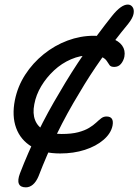

<svg xmlns="http://www.w3.org/2000/svg" viewBox="-20 -656 605 832"><path d="M240.8 9Q166.6 9 117.8 -20.2Q69 -49.4 50 -101.4Q31 -153.4 44.4 -221.6Q56.4 -281.6 89.2 -332.3Q122 -383 169.4 -421.2Q216.8 -459.4 272.6 -480.2Q328.4 -501 386.4 -501Q431 -501 462.8 -490Q494.6 -479 509.3 -458.5Q524 -438 519 -410.4Q515.2 -392.4 504.2 -379.2Q493.2 -366 475 -366Q460.4 -366 454.9 -373.5Q449.4 -381 443 -391.3Q436.6 -401.6 421.3 -409.1Q406 -416.6 372.2 -416.6Q328.4 -416.6 287.8 -399.1Q247.2 -381.6 214.3 -351Q181.4 -320.4 158.8 -282.8Q136.2 -245.2 128.6 -204Q120.8 -164.6 132 -135.7Q143.2 -106.8 172.4 -91.1Q201.6 -75.4 246.6 -75.4Q290.4 -75.4 318.9 -83Q347.4 -90.6 365.9 -101.8Q384.4 -113 396.6 -124.5Q408.8 -136 418.8 -143.6Q428.8 -151.2 441.4 -151.2Q475.2 -151.2 467.6 -111.2Q460.6 -77.6 428.5 -50Q396.4 -22.4 347.8 -6.7Q299.2 9 240.8 9ZM91.8 155.8Q68.4 155.8 61.8 140.4Q55.2 125 66.6 95Q100.8 6.4 143.5 -81.4Q186.2 -169.2 237.6 -254.4H324.6Q270 -165.2 226.5 -75.6Q183 14 147 107.6Q136.8 132 122.5 144Q108.2 156 91.8 155.8ZM237.6 -254.4Q287.6 -341 345 -424.3Q402.4 -507.6 465.4 -586.8Q505 -636.4 533.8 -636.2Q546.8 -636.2 554.5 -625.3Q562.2 -614.4 558.7 -595.9Q555.2 -577.4 535.4 -552.6Q472.6 -476.4 419.9 -401.9Q367.2 -327.4 324.6 -254.4Z"/></svg>

Font: Shantell Sans Light
Style: Italic
Weight: 300
Italic angle: -11°
Designer: Stephen Nixon, Anya Danilova, Shantell Martin
Foundry: Arrow Type
Version: Version 1.008;[ac192a2d6]